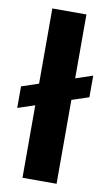

<svg xmlns="http://www.w3.org/2000/svg" viewBox="-106 -789 471 832"><g transform="rotate(10 130.0 -372.5)"><path d="M55 0H205V-369L280 -394V-489L205 -464V-745H55V-414L-20 -389V-294L55 -319Z"/></g></svg>

Font: Plus Jakarta Sans ExtraBold
Style: Regular
Weight: 800
Designer: Gumpita Rahayu
Foundry: Tokotype
Version: Version 2.004; ttfautohint (v1.8.3)